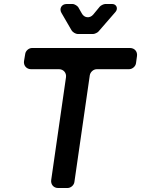

<svg xmlns="http://www.w3.org/2000/svg" viewBox="-20 -940 705 960"><path d="M287 -876 338 -788C343 -779 359 -770 368 -770H446C453 -770 468 -777 472 -782L558 -881C572 -898 562 -920 541 -920H506C499 -920 484 -913 479 -907L446 -867C429 -847 401 -850 389 -873L373 -901C369 -910 353 -920 343 -920H313C288 -920 275 -897 287 -876ZM660 -624 665 -660C668 -682 653 -700 630 -700H140C124 -700 108 -686 106 -670L100 -634C97 -612 113 -594 135 -594H275C297 -594 313 -576 310 -554L236 -40C233 -18 248 0 270 0H318C334 0 350 -14 352 -30L429 -564C432 -580 447 -594 464 -594H625C642 -594 658 -608 660 -624Z"/></svg>

Font: Trueno
Style: RoundIt
Weight: 400
Designer: Julieta Ulanovsky, Jasper
Foundry: Julieta Ulanovsky, Cannot Into Space Fonts
Version: Version 3.001